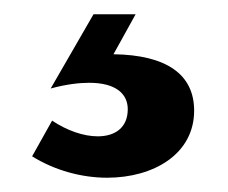

<svg xmlns="http://www.w3.org/2000/svg" viewBox="-20 -29 320 269"><path d="M111 -9 51 95C73 89 91 87 105 87C143 87 159 103 159 124C159 150 141 162 117 162C97 162 74 154 53 140L25 190C57 210 95 220 130 220C195 220 252 187 252 126C252 75 213 48 139 47L170 -9Z"/></svg>

Font: Rosario
Style: Bold
Weight: 700
Designer: Hector Gatti
Foundry: Omnibus Type
Version: Version 1.100